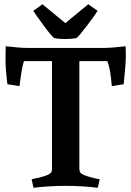

<svg xmlns="http://www.w3.org/2000/svg" viewBox="-20 -876 619 905"><path d="M441 9Q364 0 289.5 0Q215 0 138 9L129 -31Q212 -47 222 -64Q225 -69 225 -82V-588H93Q83 -561 72 -470L15 -479Q6 -550 6 -593.5Q6 -637 7 -658Q74 -650 113 -650H466Q505 -650 572 -658Q573 -646 573 -609.5Q573 -573 563 -479L507 -470Q501 -550 486 -588H354V-82Q354 -62 366 -56Q385 -45 434 -34L450 -31ZM341 -697Q321 -692 287.5 -692Q254 -692 235 -697Q223 -705 184.5 -757.5Q146 -810 137 -825L180 -856L288 -767L396 -856L440 -825Q433 -812 393 -759Q353 -706 341 -697Z"/></svg>

Font: Buenard
Style: Bold
Weight: 700
Foundry: FontFuror
Version: Version 1.002 2011